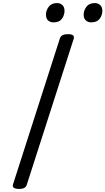

<svg xmlns="http://www.w3.org/2000/svg" viewBox="-20 -1219 688 1253"><path d="M104 14Q82 14 71 7Q60 0 65 -16L371 -969Q376 -983 388.5 -989.5Q401 -996 423 -996Q446 -996 456 -989Q466 -982 461 -966L155 -14Q151 0 139 7Q127 14 104 14ZM329 -1073Q308 -1073 294 -1085.5Q280 -1098 280 -1124Q280 -1151 298 -1175Q316 -1199 353 -1199Q373 -1199 387 -1186Q401 -1173 401 -1148Q401 -1120 384 -1096.5Q367 -1073 329 -1073ZM575 -1073Q555 -1073 540.5 -1085.5Q526 -1098 526 -1124Q526 -1151 544 -1175Q562 -1199 599 -1199Q619 -1199 633.5 -1186Q648 -1173 648 -1148Q648 -1120 630.5 -1096.5Q613 -1073 575 -1073Z"/></svg>

Font: Playwrite IE
Style: Regular
Weight: 400
Designer: Veronika Burian, José Scaglione
Foundry: TypeTogether
Version: Version 1.002